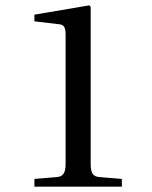

<svg xmlns="http://www.w3.org/2000/svg" viewBox="-20 -700 570 720"><path d="M109 0H437V-29L353 -36C332 -38 320 -46 320 -85V-674L315 -680L109 -645V-620L202 -609C219 -607 226 -599 226 -570V-85C226 -66 223 -54 217 -47C212 -40 204 -37 193 -36L109 -29Z"/></svg>

Font: Lingua Franca
Style: Regular
Weight: 400
Version: Version 1.19